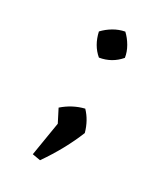

<svg xmlns="http://www.w3.org/2000/svg" viewBox="-131 -442 520 602"><g transform="rotate(30 129.5 -140.5)"><path d="M84 96 104 -26 81 -71Q114 -100 155 -110Q181 -83 192 -43Q163 29 113 101ZM112 -270Q81 -296 71 -341Q85 -356 103.5 -367Q122 -378 143 -382Q158 -368 169 -349Q180 -330 183 -310Q155 -277 112 -270Z"/></g></svg>

Font: Piazzolla SC
Style: Regular
Weight: 400
Designer: Juan Pablo del Peral
Foundry: Huerta Tipografica
Version: Version 1.330